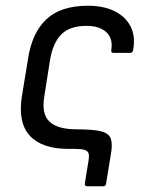

<svg xmlns="http://www.w3.org/2000/svg" viewBox="-20 -518 509 668"><path d="M284 130Q274 130 275 121L288 41Q291 24 288 15.5Q285 7 274.5 3.5Q264 0 241 0H218Q126 0 84 -45.5Q42 -91 56 -182L78 -316Q92 -405 142 -451.5Q192 -498 286 -498Q341 -498 379 -479Q417 -460 434.5 -425.5Q452 -391 443 -343Q441 -334 433 -334H375Q366 -334 367 -343Q374 -384 350 -406Q326 -428 281 -428Q223 -428 193.5 -398.5Q164 -369 154 -309L134 -182Q124 -121 152.5 -94.5Q181 -68 247 -68Q305 -68 332 -61Q359 -54 365.5 -35.5Q372 -17 366 17L349 121Q348 130 340 130Z"/></svg>

Font: Sofia Sans Semi Condensed
Style: Italic
Weight: 400
Italic angle: -9°
Designer: Botio Nikoltchev, Ani Petrova
Foundry: lettersoup
Version: Version 4.101